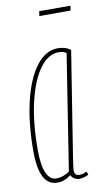

<svg xmlns="http://www.w3.org/2000/svg" viewBox="-83 -747 440 798"><g transform="rotate(-10 137.0 -347.5)"><path d="M185 10Q177 10 170 7Q163 4 158 -1Q153 -6 151 -12Q144 -6 135 -1Q126 4 116 7Q106 10 93 10Q68 10 51 -6Q34 -22 25.5 -54.5Q17 -87 17 -135Q17 -252 38.5 -343.5Q60 -435 99.5 -487.5Q139 -540 192 -540Q199 -540 206 -539Q213 -538 220 -536Q227 -534 233 -531Q239 -528 245 -524Q223 -387 209 -297.5Q195 -208 186.5 -155Q178 -102 174 -76Q170 -50 169 -41Q168 -32 168 -30Q168 -18 173 -12Q178 -6 189 -6Q197 -6 204 -8Q211 -10 220 -14L225 0Q216 4 206 7Q196 10 185 10ZM148 -28 224 -514Q217 -519 209.5 -521Q202 -523 191 -523Q148 -523 113 -476Q78 -429 57 -342.5Q36 -256 36 -137Q36 -73 50.5 -40.5Q65 -8 92 -8Q102 -8 112 -10.5Q122 -13 131.5 -17.5Q141 -22 148 -28ZM139 -685 142 -705H274L271 -685Z"/></g></svg>

Font: Georama ExtraCondensed Thin
Style: Italic
Weight: 100
Width: 2
Italic angle: -9°
Designer: Jean-Baptiste Levee
Foundry: Production Type
Version: Version 1.001